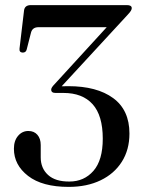

<svg xmlns="http://www.w3.org/2000/svg" viewBox="-20 -720 557 752"><path d="M487 -197Q487 -133.5 457.2 -86.5Q427.5 -39.5 374 -13.8Q320.5 12 249 12Q145.5 12 90 -31Q34.5 -74 34.5 -137.5Q34.5 -169 50.8 -188Q67 -207 91 -207Q113.5 -207 126.5 -192Q139.5 -177 139.5 -152V-103.5Q139.5 -61 168.2 -34.8Q197 -8.5 252 -9Q309.5 -9 346 -50.8Q382.5 -92.5 382.5 -177Q382.5 -267.5 342.8 -311.8Q303 -356 228.5 -356H197.5Q180.5 -356 180.5 -369Q180.5 -377 193.5 -390L398 -613.5H131Q107 -613.5 101.5 -592.5L84.5 -526Q81.5 -514 69 -514Q54.5 -514.5 56.5 -530L74 -677.5Q76 -700 101 -700H477Q496 -700 496 -688Q496 -683.5 492.5 -677.5Q489 -671.5 478.5 -660.5L221.5 -382Q235 -382.5 247.5 -382.5Q359.5 -382.5 423.2 -335.8Q487 -289 487 -197Z"/></svg>

Font: Fraunces 72pt S000
Style: Regular
Weight: 400
Version: Version 1.000; ttfautohint (v1.8.3)